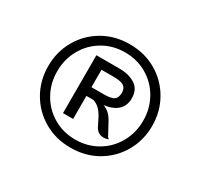

<svg xmlns="http://www.w3.org/2000/svg" viewBox="-90 -836 618 592"><g transform="rotate(30 219.0 -540.0)"><path d="M34 -540Q34 -591 58 -633Q82 -675 124 -699.5Q166 -724 219 -724Q272 -724 314 -699.5Q356 -675 380 -633Q404 -591 404 -540Q404 -489 380 -447Q356 -405 314 -380.5Q272 -356 219 -356Q166 -356 124 -380.5Q82 -405 58 -447Q34 -489 34 -540ZM372 -540Q372 -583 352 -618.5Q332 -654 297 -674.5Q262 -695 219 -695Q176 -695 141 -674.5Q106 -654 86 -618.5Q66 -583 66 -540Q66 -497 86 -461.5Q106 -426 141 -405.5Q176 -385 219 -385Q262 -385 297 -405.5Q332 -426 352 -461.5Q372 -497 372 -540ZM261 -453 251 -473Q241 -494 230.5 -504.5Q220 -515 207 -519H182V-437H146V-643H227Q262 -643 284.5 -628.5Q307 -614 307 -582Q307 -556 290.5 -540.5Q274 -525 242 -521Q255 -516 264.5 -507Q274 -498 283 -480L302 -445Q304 -440 309 -438Q302 -434 292 -434Q271 -434 261 -453ZM226 -550Q252 -550 262 -557Q272 -564 272 -582Q272 -598 261.5 -605Q251 -612 226 -612H182V-550Z"/></g></svg>

Font: Thasadith
Style: Regular
Weight: 400
Designer: Cadson Demak Co.,Ltd.
Foundry: Cadson Demak Co.,Ltd.
Version: Version 1.000; ttfautohint (v1.6)